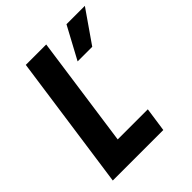

<svg xmlns="http://www.w3.org/2000/svg" viewBox="-196 -819 938 938"><g transform="rotate(-45 273.0 -350.0)"><path d="M39 0 138 -700H279L198 -125H406L388 0ZM430 -533H329L419 -700H546Z"/></g></svg>

Font: Finlandica SemiBold
Style: Italic
Weight: 600
Italic angle: -8°
Designer: Niklas Ekholm, Juho Hiilivirta, Jaakko Suomalainen
Foundry: Helsinki Type Studio
Version: Version 1.063